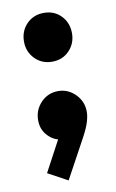

<svg xmlns="http://www.w3.org/2000/svg" viewBox="-76 -513 431 715"><g transform="rotate(-10 140.0 -155.0)"><path d="M50 120.5 123 -16 168.5 -28.5Q161 -14 151 -4.2Q141 5.5 128 5.5Q99.5 5.5 75.5 -18.5Q51.5 -42.5 51.5 -79Q51.5 -118 78 -145.7Q104.5 -173.5 143.7 -173.5Q180.5 -173.5 208 -146Q235.5 -118.5 235.5 -79.1Q235.5 -63 229.2 -41.8Q223 -20.5 205 13L124.5 161ZM141.6 -285Q102.1 -285 76.3 -311.8Q50.5 -338.5 50.5 -376.8Q50.5 -416.5 76.3 -443Q102.1 -469.5 141.6 -469.5Q181 -469.5 206.5 -443Q232 -416.5 232 -376.8Q232 -338.5 206.5 -311.8Q181 -285 141.6 -285Z"/></g></svg>

Font: Outfit Thin
Style: Regular
Weight: 100
Designer: Rodrigo Fuenzalida
Foundry: fragTYPE
Version: Version 1.100;gftools[0.9.27]